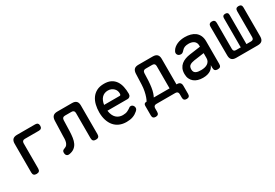

<svg xmlns="http://www.w3.org/2000/svg" viewBox="39 -1440 3522 2461"><g transform="rotate(-30 1800.0 -210.0)"><path d="M182 10Q156 10 143.5 -2.5Q131 -15 131 -42V-466Q131 -509 151.5 -529.5Q172 -550 215 -550H484Q507 -550 519 -538Q531 -526 531 -502Q531 -479 519 -467Q507 -455 484 -455H276Q255 -455 244.5 -444.5Q234 -434 234 -413V-42Q234 -15 221.5 -2.5Q209 10 182 10Z M725 -466Q727 -509 747.5 -529.5Q768 -550 811 -550H1028Q1071 -550 1091.5 -529.5Q1112 -509 1112 -466V-42Q1112 -15 1099.5 -2.5Q1087 10 1061 10Q1034 10 1021.5 -2.5Q1009 -15 1009 -42V-414Q1009 -435 998.5 -445.5Q988 -456 967 -456H871Q849 -456 838.5 -445.5Q828 -435 827 -414L822 -249Q820 -201 814 -159Q808 -117 792.5 -84.5Q777 -52 749 -30Q721 -8 676 0Q649 5 634 -8.5Q619 -22 619 -52Q619 -70 627.5 -79.5Q636 -89 657 -96Q680 -103 692 -118.5Q704 -134 710 -154.5Q716 -175 717 -199.5Q718 -224 718 -249Z M1659 -141Q1680 -141 1693 -125.5Q1706 -110 1706 -91Q1706 -80 1701.5 -70.5Q1697 -61 1683 -48Q1667 -34 1649 -23Q1631 -12 1610 -4.5Q1589 3 1565.5 6.5Q1542 10 1516 10Q1457 10 1411.5 -10Q1366 -30 1335 -67Q1304 -104 1287.5 -156Q1271 -208 1271 -272Q1271 -328 1283.5 -380.5Q1296 -433 1324 -473Q1352 -513 1396.5 -536.5Q1441 -560 1506 -560Q1567 -560 1607.5 -539Q1648 -518 1673 -481Q1698 -444 1708.5 -395Q1719 -346 1719 -289Q1719 -267 1705.5 -252.5Q1692 -238 1669 -238H1373Q1378 -200 1390.5 -172Q1403 -144 1422 -126Q1441 -108 1465.5 -99Q1490 -90 1518 -90Q1561 -90 1588 -103.5Q1615 -117 1630 -128Q1638 -136 1644.5 -138.5Q1651 -141 1659 -141ZM1373 -324H1606Q1611 -324 1616 -329.5Q1621 -335 1621 -353Q1621 -373 1613.5 -392Q1606 -411 1591 -426Q1576 -441 1554.5 -450.5Q1533 -460 1506 -460Q1477 -460 1454 -450Q1431 -440 1414.5 -422Q1398 -404 1388 -379.5Q1378 -355 1373 -324Z M1871 140Q1848 140 1836 128.5Q1824 117 1824 93V-50Q1824 -69 1833.5 -78.5Q1843 -88 1862 -88H1866Q1877 -107 1889 -140.5Q1901 -174 1909.5 -217Q1918 -260 1920 -307L1926 -466Q1928 -509 1948 -529.5Q1968 -550 2011 -550H2223Q2266 -550 2287 -529.5Q2308 -509 2308 -466V-88H2316Q2346 -88 2361 -73Q2376 -58 2376 -28V93Q2376 117 2364 128.5Q2352 140 2329 140Q2306 140 2294 128.5Q2282 117 2282 93V42Q2282 21 2271.5 10.5Q2261 0 2240 0H1960Q1939 0 1928.5 10.5Q1918 21 1918 42V93Q1918 117 1906 128.5Q1894 140 1871 140ZM2206 -418Q2206 -439 2195.5 -449.5Q2185 -460 2164 -460H2067Q2046 -460 2035.5 -449.5Q2025 -439 2024 -418L2020 -308Q2017 -258 2010.5 -214Q2004 -170 1993 -137.5Q1982 -105 1972 -88H2206Z M2810 -356V-375Q2810 -398 2801 -414.5Q2792 -431 2777.5 -441.5Q2763 -452 2743 -457Q2723 -462 2701 -462Q2668 -462 2645 -453.5Q2622 -445 2606 -427Q2599 -419 2592.5 -413Q2586 -407 2580.5 -402.5Q2575 -398 2568.5 -395.5Q2562 -393 2554 -393Q2519 -393 2505 -416.5Q2491 -440 2506 -467Q2519 -492 2540.5 -509.5Q2562 -527 2588 -538.5Q2614 -550 2643.5 -555Q2673 -560 2701 -560Q2746 -560 2785 -549.5Q2824 -539 2852.5 -517Q2881 -495 2897.5 -460Q2914 -425 2914 -376V-41Q2914 -14 2902 -2Q2890 10 2863.5 10Q2837 10 2824.5 -2.5Q2812 -15 2812 -41V-82Q2805 -65 2793 -48.5Q2781 -32 2761.5 -19Q2742 -6 2713.5 2Q2685 10 2647 10Q2607 10 2573.5 0Q2540 -10 2515.5 -30Q2491 -50 2477 -80.5Q2463 -111 2463 -152Q2463 -198 2478 -230Q2493 -262 2518.5 -283Q2544 -304 2578 -316.5Q2612 -329 2650 -334ZM2810 -261 2659 -240Q2617 -234 2592.5 -217Q2568 -200 2568 -159Q2568 -136 2576.5 -122Q2585 -108 2600 -100.5Q2615 -93 2634.5 -90.5Q2654 -88 2676 -88Q2702 -88 2726.5 -93.5Q2751 -99 2769.5 -111Q2788 -123 2799 -142Q2810 -161 2810 -187Z M3141 0Q3098 0 3077.5 -20.5Q3057 -41 3057 -84L3055 -512Q3055 -536 3067.5 -548Q3080 -560 3103 -560Q3126 -560 3138 -548Q3150 -536 3150 -513V-127Q3150 -107 3159.5 -97Q3169 -87 3189 -87H3259V-518Q3259 -540 3269 -550Q3279 -560 3301 -560Q3322 -560 3332.5 -550Q3343 -540 3343 -518V-87H3412Q3431 -87 3441 -97Q3451 -107 3451 -127V-513Q3451 -536 3462.5 -548Q3474 -560 3498 -560Q3521 -560 3533 -548.5Q3545 -537 3545 -513V-84Q3545 -41 3524.5 -20.5Q3504 0 3460 0Z"/></g></svg>

Font: Maple Mono Normal NL Medium
Style: Regular
Weight: 500
Monospace: yes
Designer: subframe7536
Version: Version 7.000